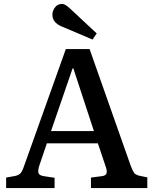

<svg xmlns="http://www.w3.org/2000/svg" viewBox="-20 -951 776 971"><path d="M11 0V-53L56 -61Q75 -65 84 -75Q93 -85 103 -115L313 -703H433L641 -113Q651 -87 658 -77Q665 -67 686 -62L725 -54V0H440V-53L494 -60Q514 -62 518.5 -73.5Q523 -85 514 -110L475 -226H217L179 -114Q172 -93 174 -78.5Q176 -64 202 -60L256 -52V0ZM238 -288H455L351 -605H347ZM448 -751 290 -818Q269 -827 257 -841.5Q245 -856 245 -877Q245 -896 258 -913.5Q271 -931 293 -931Q303 -931 312.5 -925Q322 -919 335 -907L469 -782Z"/></svg>

Font: Literata 18pt Medium
Style: Regular
Weight: 500
Designer: Latin by Veronika Burian and Jose Scaglione. Greek by Irene Vlachou. Cyrillic by Vera Evstafieva.
Foundry: TypeTogether
Version: Version 3.103;gftools[0.9.29]